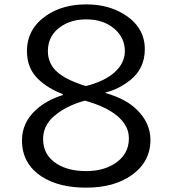

<svg xmlns="http://www.w3.org/2000/svg" viewBox="-20 -821 800 883"><path d="M269 -388.2Q201.7 -413.1 154.8 -458Q104 -507.3 104 -585.9Q104 -689.5 195.3 -751Q269.5 -800.8 376.5 -800.8Q475.1 -800.8 546.4 -757.8Q646 -698.2 646 -594.7Q646 -504.4 576.7 -450.7Q524.9 -410.2 465.8 -396V-393.1Q557.1 -366.7 606 -319.8Q671.9 -257.3 671.9 -177.7Q671.9 -77.6 586.4 -16.1Q505.4 42 376 42Q252 42 173.8 -7.8Q81.1 -66.9 81.1 -175.3Q81.1 -257.3 145.5 -315.9Q193.8 -360.4 269 -383.8ZM377 -425.8Q459.5 -446.8 506.3 -487.8Q554.2 -530.8 554.2 -585.9Q554.2 -647 506.3 -688.5Q456.1 -731.9 377 -731.9Q312.5 -731.9 266.6 -703.1Q200.2 -662.1 200.2 -585.9Q200.2 -526.4 246.1 -487.3Q277.3 -461.4 327.1 -441.9Q371.1 -424.3 377 -425.8ZM369.1 -357.9Q279.8 -333 224.6 -283.2Q178.2 -241.2 178.2 -181.2Q178.2 -106 244.1 -65.9Q296.4 -34.2 376 -34.2Q452.6 -34.2 504.9 -66.9Q572.8 -109.4 572.8 -184.6Q572.8 -258.8 486.8 -311Q448.7 -334 391.1 -352.1Q370.6 -358.4 369.1 -357.9Z"/></svg>

Font: FORM UDPGothic
Style: Regular
Weight: 400
Foundry: Pronama LLC
Version: Version 1.05101